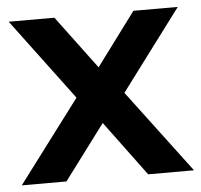

<svg xmlns="http://www.w3.org/2000/svg" viewBox="-44 -592 669 638"><g transform="rotate(-5 290.0 -273.0)"><path d="M3.5 0 210 -274.5 7.5 -545.5H160L292 -368.5L423.5 -545.5H571.5L370 -276.5L578 0H425L289.5 -183L152.5 0Z"/></g></svg>

Font: Encode Sans SmExp SmBold
Style: Regular
Weight: 600
Width: 6
Designer: Multiple Designers
Foundry: Impallari Type
Version: Version 3.002; ttfautohint (v1.8.3) -l 8 -r 50 -G 200 -x 14 